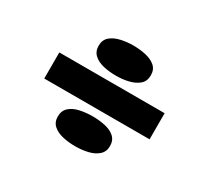

<svg xmlns="http://www.w3.org/2000/svg" viewBox="-126 -793 1129 1039"><g transform="rotate(30 438.5 -274.0)"><path d="M110 -193V-356H768V-193ZM438 41Q396 41 359 32.5Q322 24 299 3.5Q276 -17 276 -52Q276 -89 300 -110Q324 -131 361.5 -139Q399 -147 438 -147Q481 -147 518 -139Q555 -131 578 -110.5Q601 -90 601 -54Q601 -18 576.5 3Q552 24 515 32.5Q478 41 438 41ZM438 -400Q396 -400 359 -408.5Q322 -417 299 -438Q276 -459 276 -494Q276 -531 300 -551.5Q324 -572 361.5 -580.5Q399 -589 438 -589Q481 -589 518 -580.5Q555 -572 578 -552Q601 -532 601 -496Q601 -459 577 -438.5Q553 -418 516 -409Q479 -400 438 -400Z"/></g></svg>

Font: Lexend Zetta ExtraBold
Style: Regular
Weight: 800
Designer: Bonnie Shaver-Troup, Thomas Jockin
Foundry: Lexend
Version: Version 1.007